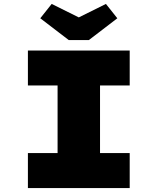

<svg xmlns="http://www.w3.org/2000/svg" viewBox="-20 -957 802 977"><path d="M122 0V-178H273V-522H122V-700H640V-522H489V-178H640V0ZM330 -753 185 -864 243 -937 396 -861H366L519 -937L577 -864L432 -753Z"/></svg>

Font: Lexend Exa Black
Style: Regular
Weight: 900
Designer: Bonnie Shaver-Troup, Thomas Jockin
Foundry: Lexend
Version: Version 1.007